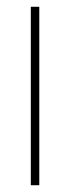

<svg xmlns="http://www.w3.org/2000/svg" viewBox="-20 -547 206 567"><path d="M96 0V-527H71V0Z"/></svg>

Font: Noto Sans Arabic UI XCn Th
Style: Regular
Weight: 100
Width: 2
Designer: Monotype Design Team, Nadine Chahine and Nizar Qandah
Foundry: Monotype Imaging Inc.
Version: Version 2.010